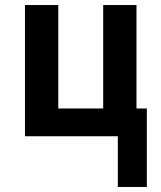

<svg xmlns="http://www.w3.org/2000/svg" viewBox="-20 -540 640 761"><path d="M447 201V0H79V-520H211V-110H389V-520H521V-110H562V201Z"/></svg>

Font: Iosevka SS04 XBd Ex
Style: Regular
Weight: 800
Width: 7
Monospace: yes
Designer: Belleve Invis
Foundry: Belleve Invis
Version: Version 19.0.0; ttfautohint (v1.8.4)